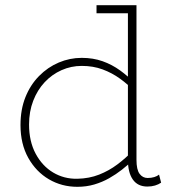

<svg xmlns="http://www.w3.org/2000/svg" viewBox="-20 -706 680 740"><path d="M278 14Q218 14 168.5 -15Q119 -44 89 -97.5Q59 -151 59 -224Q59 -284 78 -331.5Q97 -379 130.5 -413Q164 -447 206.5 -465Q249 -483 295 -483Q339 -483 375.5 -470Q412 -457 443 -434.5Q474 -412 501 -384V-352Q474 -380 443 -402.5Q412 -425 375.5 -438.5Q339 -452 295 -452Q254 -452 217 -435.5Q180 -419 152 -389Q124 -359 108 -317.5Q92 -276 92 -226Q92 -161 117.5 -113.5Q143 -66 185 -41Q227 -16 278 -17Q324 -18 362 -33Q400 -48 432 -72Q464 -96 491 -124V-88Q473 -70 450 -52Q427 -34 400.5 -19Q374 -4 343.5 5Q313 14 278 14ZM548 13Q511 13 492 -14Q473 -41 473 -90V-686H506V-90Q506 -52 518 -36Q530 -20 549 -20Q563 -20 574.5 -23.5Q586 -27 593 -33L601 -2Q591 5 577.5 9Q564 13 548 13ZM352 -655V-686H506V-655Z"/></svg>

Font: BioRhyme ExtraLight
Style: Regular
Weight: 250
Designer: Aoife Mooney
Foundry: Aoife Mooney Type
Version: Version 1.600;gftools[0.9.33]